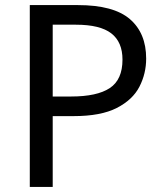

<svg xmlns="http://www.w3.org/2000/svg" viewBox="-20 -734 645 754"><path d="M286 -714Q426 -714 490 -659Q554 -604 554 -504Q554 -445 527.5 -393.5Q501 -342 438.5 -310Q376 -278 269 -278H187V0H97V-714ZM278 -637H187V-355H259Q361 -355 411 -388Q461 -421 461 -500Q461 -569 417 -603Q373 -637 278 -637Z"/></svg>

Font: Noto Sans IKEA
Style: Regular
Weight: 400
Designer: Monotype Design Team
Foundry: Monotype Imaging Inc.
Version: Version 2.001